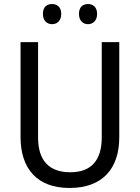

<svg xmlns="http://www.w3.org/2000/svg" viewBox="-20 -923 694 953"><path d="M193 -854C193 -820 213 -803 239 -803C263 -803 284 -820 284 -854C284 -888 263 -903 239 -903C213 -903 193 -889 193 -854ZM372 -854C372 -820 392 -803 417 -803C441 -803 462 -820 462 -854C462 -888 441 -903 417 -903C392 -903 372 -889 372 -854ZM572 -242V-714H485V-241C485 -132 437 -68 329 -68C223 -68 169 -127 169 -240V-714H82V-243C82 -84 166 10 325 10C492 10 572 -89 572 -242Z"/></svg>

Font: Noto Sans Thai Looped SemiCondensed
Style: Regular
Weight: 400
Width: 4
Designer: Sasikarn Vongin, Ben Mitchell
Foundry: The Fontpad Ltd
Version: Version 1.001